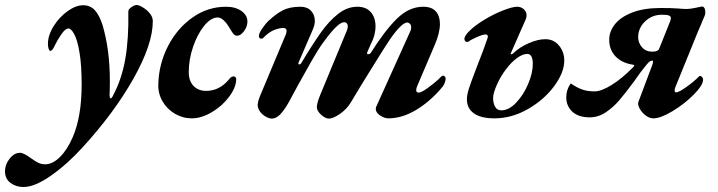

<svg xmlns="http://www.w3.org/2000/svg" viewBox="-141 -460 2877 769"><path d="M-121 226Q-121 199 -102.5 175.5Q-84 152 -61 152Q-46 152 -15 175Q0 186 12.5 192Q25 198 40 198Q70 198 99.5 168.5Q129 139 150 90Q186 8 186 -122Q186 -199 177.5 -249.5Q169 -300 156.5 -323Q144 -346 133 -346Q121 -346 105 -323Q89 -300 79 -279Q69 -256 60 -256Q57 -256 54 -264Q51 -272 51 -284Q51 -319 74 -355.5Q97 -392 130 -415.5Q163 -439 192 -439Q220 -439 238 -420Q256 -401 269 -362Q299 -262 299 -136Q299 -102 298 -83V-79Q298 -66 302 -66Q307 -66 313 -80Q347 -144 361 -225Q375 -306 373 -415Q373 -423 385.5 -431.5Q398 -440 406 -440Q415 -440 431 -430.5Q447 -421 459 -406.5Q471 -392 471 -375Q471 -283 394 -146Q317 -9 190 130Q127 199 62.5 244Q-2 289 -47 289Q-77 289 -99 272.5Q-121 256 -121 226Z M493 -122Q495 -203 531.5 -274.5Q568 -346 629.5 -389.5Q691 -433 764 -433Q802 -433 826 -416Q850 -399 850 -373Q850 -354 836.5 -335.5Q823 -317 809 -317Q801 -317 795.5 -322.5Q790 -328 779 -347Q768 -366 755.5 -378Q743 -390 731 -390Q704 -390 677 -357Q650 -324 632.5 -273Q615 -222 615 -171Q615 -136 634 -116Q653 -96 685 -96Q738 -96 776 -142Q784 -154 795 -154Q799 -154 802 -151Q805 -148 805 -143Q805 -111 777.5 -73.5Q750 -36 708 -11Q666 14 627 14Q591 14 559.5 -4.5Q528 -23 510 -54Q492 -85 493 -122Z M891 -42Q893 -57 899 -72L1005 -325Q1007 -333 1007 -336Q1007 -348 993 -348Q978 -348 957.5 -340Q937 -332 915 -310Q912 -305 905 -305Q902 -305 899 -307.5Q896 -310 896 -315Q895 -325 909 -345.5Q923 -366 935 -377Q965 -405 992.5 -419Q1020 -433 1063 -433Q1089 -433 1104.5 -417Q1120 -401 1120 -376Q1120 -361 1112 -342L1055 -210L1054 -206Q1054 -202 1058 -202Q1063 -202 1066 -208Q1111 -283 1144 -329.5Q1177 -376 1213.5 -404.5Q1250 -433 1290 -433Q1326 -433 1344.5 -411Q1363 -389 1363 -355Q1363 -318 1344 -283L1330 -251L1329 -247Q1329 -243 1334 -243Q1340 -243 1344 -248Q1399 -336 1448 -384.5Q1497 -433 1554 -433Q1588 -433 1604.5 -414.5Q1621 -396 1621 -364Q1621 -329 1601 -282L1532 -120Q1526 -107 1526 -99Q1526 -89 1536 -89Q1546 -89 1570.5 -106.5Q1595 -124 1615 -142Q1628 -157 1634 -157Q1637 -157 1640.5 -153.5Q1644 -150 1644 -145Q1642 -122 1626 -106Q1580 -52 1524.5 -19Q1469 14 1414 14Q1399 14 1381.5 2.5Q1364 -9 1364 -24Q1364 -27 1366 -33L1502 -334Q1506 -342 1506 -351Q1506 -359 1501.5 -364Q1497 -369 1491 -370Q1467 -370 1418 -298Q1398 -268 1361.5 -209Q1325 -150 1307 -121L1263 -48Q1247 -22 1220 -3.5Q1193 15 1177 15Q1162 15 1145 -0.5Q1128 -16 1128 -31Q1128 -45 1140 -76L1248 -337Q1252 -346 1252 -355Q1252 -362 1248 -366.5Q1244 -371 1237 -371Q1212 -371 1153 -289Q1133 -262 1105.5 -213.5Q1078 -165 1051 -116L1017 -53Q998 -19 981.5 -2Q965 15 948 15Q938 15 924 7.5Q910 0 900.5 -13Q891 -26 891 -42Z M1729 -62Q1729 -79 1737 -105Q1747 -135 1756.5 -159.5Q1766 -184 1773 -203Q1794 -255 1812 -308Q1813 -310 1813 -313Q1813 -322 1804 -322Q1793 -322 1769 -311.5Q1745 -301 1735 -293Q1733 -292 1729 -292Q1725 -292 1722 -295.5Q1719 -299 1719 -304Q1719 -316 1738 -335Q1761 -358 1799 -381Q1837 -404 1874.5 -418.5Q1912 -433 1930 -433Q1946 -433 1957 -423Q1968 -413 1968 -398Q1968 -389 1964 -381L1905 -247L1904 -245Q1904 -242 1907 -242.5Q1910 -243 1913 -245Q1938 -270 1975.5 -286.5Q2013 -303 2043 -303Q2077 -303 2098 -277.5Q2119 -252 2119 -217Q2119 -170 2079 -115.5Q2039 -61 1974 -23.5Q1909 14 1839 14Q1785 14 1757 -6Q1729 -26 1729 -62ZM1993 -204Q1993 -244 1971 -244Q1952 -244 1929 -227Q1906 -210 1886 -183Q1865 -156 1849.5 -121.5Q1834 -87 1834 -67Q1834 -47 1842 -32.5Q1850 -18 1867 -18Q1897 -18 1926.5 -49Q1956 -80 1974.5 -124Q1993 -168 1993 -204Z M2416 -52 2472 -201Q2474 -207 2474.5 -212Q2475 -217 2472 -217Q2465 -217 2460.5 -213.5Q2456 -210 2447 -199Q2426 -174 2400 -136Q2364 -87 2339.5 -58.5Q2315 -30 2285 -10Q2255 10 2221 10Q2176 10 2151.5 -12.5Q2127 -35 2127 -71Q2127 -101 2145 -126Q2166 -111 2188 -102.5Q2210 -94 2241 -94Q2267 -94 2308.5 -119.5Q2350 -145 2396 -192Q2404 -200 2393 -201Q2349 -208 2324 -234.5Q2299 -261 2299 -301Q2299 -334 2322 -363Q2345 -392 2391.5 -410Q2438 -428 2506 -428Q2547 -428 2575 -426Q2595 -424 2609 -424Q2623 -424 2644 -428.5Q2665 -433 2670 -434Q2684 -434 2684 -408Q2684 -400 2671 -373Q2668 -364 2663 -353.5Q2658 -343 2653 -330L2564 -111Q2561 -104 2561 -98Q2561 -90 2567 -90Q2578 -90 2608 -111.5Q2638 -133 2658 -153Q2661 -156 2662 -156Q2667 -156 2671 -151.5Q2675 -147 2675 -141Q2675 -119 2638 -81.5Q2601 -44 2553 -15Q2505 14 2476 14Q2460 14 2444.5 2Q2429 -10 2420.5 -26Q2412 -42 2416 -52ZM2500 -267 2544 -377Q2546 -385 2546 -387Q2546 -395 2538 -398Q2530 -401 2510 -401Q2471 -401 2443 -374.5Q2415 -348 2415 -311Q2415 -288 2430.5 -270.5Q2446 -253 2472 -253Q2496 -253 2500 -267Z"/></svg>

Font: EB Garamond
Style: Bold Italic
Weight: 700
Italic angle: -17.2°
Designer: Georg Duffner and Octavio Pardo
Foundry: Georg Duffner
Version: Version 1.000